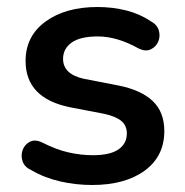

<svg xmlns="http://www.w3.org/2000/svg" viewBox="-20 -518 527 548"><path d="M243 10Q197 10 152.5 0Q108 -10 70 -32Q50 -41 44.5 -57.5Q39 -74 44.5 -89.5Q50 -105 64.5 -113Q79 -121 99 -112Q140 -91 175.5 -83Q211 -75 245 -75Q294 -75 318 -91.5Q342 -108 342 -137Q342 -160 326 -173Q310 -186 278 -193L179 -212Q53 -238 53 -344Q53 -415 110 -456.5Q167 -498 258 -498Q302 -498 341 -488Q380 -478 411 -457Q429 -447 433.5 -430.5Q438 -414 431.5 -399Q425 -384 410 -377Q395 -370 375 -380Q314 -414 259 -414Q209 -414 184.5 -396.5Q160 -379 160 -350Q160 -306 220 -293L318 -274Q383 -261 416 -229.5Q449 -198 449 -144Q449 -72 393 -31Q337 10 243 10Z"/></svg>

Font: Chiron GoRound TC M
Style: Regular
Weight: 500
Designer: Ryoko NISHIZUKA 西塚涼子 (kana, bopomofo & ideographs); Paul D. Hunt (Latin, Greek & Cyrillic); Sandoll Communications 산돌커뮤니
Foundry: Adobe
Version: Version 1.000;hotconv 1.1.1;makeotfexe 2.6.0